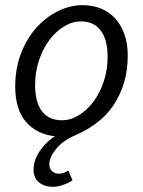

<svg xmlns="http://www.w3.org/2000/svg" viewBox="-20 -518 555 744"><path d="M110 139Q110 117 118.5 96.5Q127 76 140 59Q153 42 167.5 29Q182 16 193 10Q121 2 80 -46.5Q39 -95 39 -183Q39 -252 61 -310Q83 -368 120 -409.5Q157 -451 204 -474.5Q251 -498 301 -498Q339 -498 371 -485Q403 -472 426 -447Q449 -422 462 -385.5Q475 -349 475 -303Q475 -244 460 -195.5Q445 -147 418.5 -108.5Q392 -70 355 -42Q318 -14 274 5Q223 27 197 59.5Q171 92 171 118Q171 135 181.5 145Q192 155 207 155Q218 155 226.5 152Q235 149 245 143L261 181Q244 192 223 199Q202 206 185 206Q153 206 131.5 189Q110 172 110 139ZM293 -435Q260 -435 228 -415.5Q196 -396 171 -362.5Q146 -329 131 -284Q116 -239 116 -188Q116 -122 142.5 -87Q169 -52 220 -52Q254 -52 285.5 -71.5Q317 -91 342 -124Q367 -157 382 -202Q397 -247 397 -298Q397 -364 370.5 -399.5Q344 -435 293 -435Z"/></svg>

Font: mr_Source Sans Pro
Style: Italic
Weight: 400
Italic angle: -11°
Designer: Paul D. Hunt
Foundry: Adobe Systems Incorporated
Version: Version 1.036;July 10, 2024;FontCreator 11.5.0.2430 64-bit